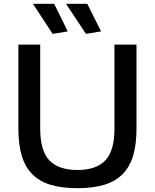

<svg xmlns="http://www.w3.org/2000/svg" viewBox="-20 -973 809 1003"><path d="M385 10Q302 10 243 -8Q184 -26 147 -64.5Q110 -103 93 -161.5Q76 -220 76 -301V-740H190V-301Q190 -186 237.5 -135.5Q285 -85 385 -85Q483 -85 530.5 -135.5Q578 -186 578 -301V-740H693V-301Q693 -220 676 -161.5Q659 -103 621.5 -64.5Q584 -26 525.5 -8Q467 10 385 10ZM255 -796 152 -953H263L334 -809ZM429 -796 325 -953H436L508 -809Z"/></svg>

Font: Encode Sans Normal
Style: Medium
Weight: 500
Designer: Pablo Impallari, Andres Torresi
Foundry: Pablo Impallari, Andres Torresi
Version: Version 1.000; ttfautohint (v1.00) -l 8 -r 50 -G 200 -x 14 -